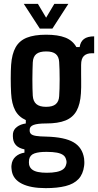

<svg xmlns="http://www.w3.org/2000/svg" viewBox="-20 -788 508 993"><path d="M216.5 185Q139 185 93.8 162.5Q48.5 140 41 96.5Q40 89.5 39.2 81Q38.5 72.5 39.5 66Q42 39 60.5 22.2Q79 5.5 106.5 1.5V-15.5Q78 -21.5 64 -35.8Q50 -50 47.5 -71Q46.5 -78 46.5 -84.2Q46.5 -90.5 47 -97Q49.5 -118 67.8 -131.8Q86 -145.5 113.5 -149.5V-167Q76.5 -183.5 58.5 -217.2Q40.5 -251 37.5 -305.5Q36.5 -322 36 -341.8Q35.5 -361.5 35.5 -381.8Q35.5 -402 36 -420.5Q36.5 -439 37.5 -452.5Q41.5 -509 60.8 -543.2Q80 -577.5 118.5 -593Q157 -608.5 218.5 -608.5Q280 -608.5 318 -593.5Q356 -578.5 375 -544.5H392Q396 -572.5 414.2 -586.2Q432.5 -600 467 -600V-512.5H453.5Q428.5 -512.5 414 -498.8Q399.5 -485 399.5 -452V-426Q399.5 -420 399.5 -405.5Q399.5 -391 399.8 -373Q400 -355 399.8 -336.8Q399.5 -318.5 398.5 -305Q395 -249 376 -214.8Q357 -180.5 318.8 -165Q280.5 -149.5 218.5 -149.5Q174.5 -149.5 154 -142Q133.5 -134.5 133.5 -117V-112.5Q133.5 -101.5 140.8 -94.8Q148 -88 166.8 -85Q185.5 -82 219.5 -81.5Q314.5 -79 360.5 -52Q406.5 -25 415 32Q416 39.5 416.2 49.8Q416.5 60 415 70.5Q409.5 113 385.8 138.2Q362 163.5 319.5 174.2Q277 185 216.5 185ZM222 105.5Q251 105.5 272.2 101.2Q293.5 97 306 87.8Q318.5 78.5 322 63Q324.5 55.5 324.2 49.2Q324 43 321.5 36Q318 22 306.5 13.8Q295 5.5 274.2 1.5Q253.5 -2.5 222 -2.5Q182.5 -3 158.8 5.2Q135 13.5 130.5 37Q129.5 45.5 129.5 51.2Q129.5 57 130.5 63.5Q134 79 145.5 88.2Q157 97.5 176.5 101.5Q196 105.5 222 105.5ZM218.5 -235.5Q252 -235.5 268.2 -249.2Q284.5 -263 286 -290.5Q287 -306 287.8 -329.2Q288.5 -352.5 288.5 -378.2Q288.5 -404 287.8 -427.8Q287 -451.5 286 -467.5Q284.5 -495 268.5 -508.5Q252.5 -522 219 -522Q184.5 -522 167.8 -508.5Q151 -495 149.5 -465Q149 -449.5 148.2 -426.5Q147.5 -403.5 147.5 -378.8Q147.5 -354 148 -331.2Q148.5 -308.5 149.5 -293Q151.5 -264 168 -249.8Q184.5 -235.5 218.5 -235.5ZM186 -640 103 -768H176L218.5 -696.5L261 -768H333.5L251 -640Z"/></svg>

Font: Big Shoulders Text Thin
Style: Bold
Weight: 700
Version: Version 2.002